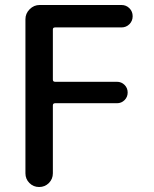

<svg xmlns="http://www.w3.org/2000/svg" viewBox="-20 -750 619 770"><path d="M82 -55V-673Q82 -696 99 -713Q116 -730 139 -730H467Q486 -730 499 -717Q512 -704 512 -685Q512 -666 499 -653Q486 -640 467 -640H201Q192 -640 192 -632V-431Q192 -422 201 -422H449Q467 -422 479.5 -409.5Q492 -397 492 -379Q492 -361 479.5 -348.5Q467 -336 449 -336H201Q192 -336 192 -327V-55Q192 -32 176 -16Q160 0 137 0Q114 0 98 -16Q82 -32 82 -55Z"/></svg>

Font: Rounded Mplus 1c Medium
Style: Regular
Weight: 500
Version: Version 1.059.20150529